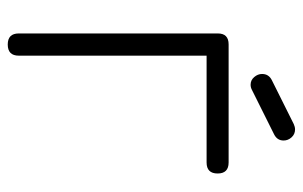

<svg xmlns="http://www.w3.org/2000/svg" viewBox="-163 -619 782 496"><g transform="rotate(90 228.0 -371.0)"><path d="M343 -712.6Q343 -696 326.9 -688L212.4 -630.9Q205.8 -627.4 199 -627.4Q187 -627.4 179.1 -636.7Q171.1 -646 171.1 -657Q171.1 -674.1 186.8 -682.1L300.8 -739Q307.9 -742.2 314.5 -742.2Q326.7 -742.2 334.8 -733.2Q343 -724.1 343 -712.6ZM428.2 -542.2Q428.2 -513.7 399.7 -513.7H123.8V-28.6Q123.8 0 95 0Q66.4 0 66.4 -28.6V-542.7Q66.4 -570.6 94.7 -570.6H399.7Q428.2 -570.6 428.2 -542.2Z"/></g></svg>

Font: EnergyBar
Style: Regular
Weight: 400
Italic angle: -10°
Version: 1.0 2000-03-28